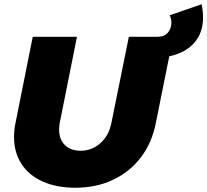

<svg xmlns="http://www.w3.org/2000/svg" viewBox="-20 -874 975 903"><path d="M935 -792Q935 -720 894 -673Q853 -626 776 -609L713 -296Q695 -203 643 -134.5Q591 -66 512 -28.5Q433 9 334 9Q247 9 181.5 -20Q116 -49 81 -103Q46 -157 46 -230Q46 -264 53 -296L134 -701H342L261 -296Q258 -280 258 -265Q258 -218 285.5 -191.5Q313 -165 359 -165Q412 -165 452 -200.5Q492 -236 504 -296L586 -701H721Q753 -701 769.5 -720.5Q786 -740 786 -768Q786 -786 778 -802L928 -854Q935 -823 935 -792Z"/></svg>

Font: Gontserrat ExtraBold
Style: Italic
Weight: 800
Italic angle: -11.3°
Designer: Julieta Ulanovsky
Foundry: Julieta Ulanovsky
Version: Version 6.001